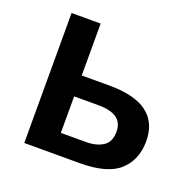

<svg xmlns="http://www.w3.org/2000/svg" viewBox="-101 -646 763 751"><g transform="rotate(20 280.0 -270.5)"><path d="M195 -325V-541H74V0H304Q420 0 470 -46Q520 -92 520 -169Q520 -325 310 -325ZM398 -165Q398 -122 370.5 -104Q343 -86 299 -86H195V-238H297Q398 -238 398 -165Z"/></g></svg>

Font: Noto Sans Display Medium
Style: Regular
Weight: 500
Designer: Monotype Design Team
Foundry: Monotype Imaging Inc.
Version: Version 1.900